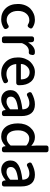

<svg xmlns="http://www.w3.org/2000/svg" viewBox="1198 -2035 850 3286"><g transform="rotate(90 1623.0 -392.0)"><path d="M310.5 12.7Q196.3 12.7 122.1 -64Q47.9 -140.6 47.9 -274.4Q47.9 -340.8 69.8 -396.5Q91.8 -452.1 129.4 -488.3Q167 -524.4 216.3 -544.4Q265.6 -564.5 320.3 -564.5Q393.6 -564.5 454.1 -522.5Q465.8 -514.6 467.3 -500Q468.8 -485.4 460 -473.6L445.3 -453.1Q436.5 -442.4 422.4 -440.9Q408.2 -439.5 396.5 -447.3Q362.3 -468.8 325.2 -468.8Q255.9 -468.8 211.4 -415Q167 -361.3 167 -274.4Q167 -187.5 210 -134.3Q252.9 -81.1 322.3 -81.1Q368.2 -81.1 414.1 -110.4Q425.8 -118.2 439.5 -115.7Q453.1 -113.3 460 -101.6L470.7 -85Q476.6 -75.2 476.6 -63.5Q476.6 -60.5 476.6 -56.6Q473.6 -42 461.9 -33.2Q393.6 12.7 310.5 12.7Z M638.7 0Q624 0 613.8 -10.3Q603.5 -20.5 603.5 -35.2V-515.6Q603.5 -529.3 613.8 -539.6Q624 -549.8 638.7 -549.8H663.1Q677.7 -549.8 688.5 -540Q699.2 -530.3 701.2 -515.6L706.1 -452.1Q707 -451.2 708.5 -451.2Q710 -451.2 710 -452.1Q739.3 -504.9 780.3 -534.7Q821.3 -564.5 865.2 -564.5Q881.8 -564.5 894.5 -562.5Q909.2 -559.6 916 -546.9Q921.9 -537.1 921.9 -527.3Q921.9 -522.5 920.9 -518.6L914.1 -486.3Q911.1 -472.7 898.9 -465.3Q886.7 -458 873 -460Q863.3 -460.9 851.6 -460.9Q814.5 -460.9 779.3 -433.6Q744.1 -406.2 719.7 -346.7Q717.8 -342.8 717.8 -338.9V-35.2Q717.8 -20.5 707.5 -10.3Q697.3 0 682.6 0Z M1231.4 12.7Q1115.2 12.7 1039.1 -64.5Q962.9 -141.6 962.9 -274.4Q962.9 -338.9 983.9 -394.5Q1004.9 -450.2 1040 -486.8Q1075.2 -523.4 1120.1 -543.9Q1165 -564.5 1213.9 -564.5Q1321.3 -564.5 1379.9 -493.7Q1438.5 -422.9 1438.5 -302.7Q1438.5 -291 1437.5 -279.3Q1436.5 -264.6 1425.3 -254.9Q1414.1 -245.1 1398.4 -245.1H1080.1Q1076.2 -245.1 1076.2 -240.2Q1084 -164.1 1129.9 -120.6Q1175.8 -77.1 1246.1 -77.1Q1298.8 -77.1 1346.7 -100.6Q1359.4 -107.4 1373 -103.5Q1386.7 -99.6 1393.6 -87.9L1400.4 -75.2Q1407.2 -62.5 1403.8 -48.3Q1400.4 -34.2 1387.7 -27.3Q1312.5 12.7 1231.4 12.7ZM1075.2 -327.1Q1075.2 -324.2 1079.1 -324.2H1335Q1338.9 -324.2 1338.9 -328.1Q1338.9 -328.1 1338.9 -328.1Q1337.9 -398.4 1306.2 -436Q1274.4 -473.6 1215.8 -473.6Q1163.1 -473.6 1124 -435.5Q1075.2 -387.7 1075.2 -327.1Z M1684.6 12.7Q1613.3 12.7 1567.9 -30.8Q1522.5 -74.2 1522.5 -146.5Q1522.5 -233.4 1600.1 -281.7Q1677.7 -330.1 1847.7 -349.6Q1851.6 -349.6 1851.6 -354.5Q1847.7 -469.7 1747.1 -469.7Q1686.5 -469.7 1617.2 -431.6Q1605.5 -424.8 1591.8 -428.2Q1578.1 -431.6 1571.3 -444.3L1561.5 -461.9Q1554.7 -474.6 1558.1 -488.8Q1561.5 -502.9 1574.2 -509.8Q1672.9 -564.5 1766.6 -564.5Q1867.2 -564.5 1917 -503.9Q1966.8 -443.4 1966.8 -331.1V-35.2Q1966.8 -20.5 1956.5 -10.3Q1946.3 0 1931.6 0H1907.2Q1892.6 0 1881.3 -9.8Q1870.1 -19.5 1867.2 -34.2L1863.3 -61.5Q1862.3 -63.5 1860.8 -63.5Q1859.4 -63.5 1858.4 -61.5Q1770.5 12.7 1684.6 12.7ZM1719.7 -78.1Q1780.3 -78.1 1848.6 -138.7Q1851.6 -141.6 1851.6 -146.5V-272.5Q1851.6 -276.4 1848.6 -276.4Q1847.7 -276.4 1847.7 -276.4Q1731.4 -261.7 1682.6 -231.9Q1633.8 -202.1 1633.8 -154.3Q1633.8 -115.2 1657.2 -96.7Q1680.7 -78.1 1719.7 -78.1Z M2319.3 12.7Q2214.8 12.7 2153.3 -63Q2091.8 -138.7 2091.8 -274.4Q2091.8 -403.3 2161.6 -483.9Q2231.4 -564.5 2328.1 -564.5Q2371.1 -564.5 2403.8 -549.8Q2436.5 -535.2 2472.7 -504.9Q2473.6 -503.9 2474.6 -504.4Q2475.6 -504.9 2475.6 -506.8L2470.7 -592.8V-762.7Q2470.7 -776.4 2481 -786.6Q2491.2 -796.9 2505.9 -796.9H2551.8Q2565.4 -796.9 2575.7 -786.6Q2585.9 -776.4 2585.9 -762.7V-35.2Q2585.9 -20.5 2575.7 -10.3Q2565.4 0 2551.8 0H2526.4Q2511.7 0 2500.5 -9.8Q2489.3 -19.5 2486.3 -34.2L2482.4 -60.5Q2482.4 -61.5 2480.5 -61.5Q2478.5 -61.5 2477.5 -60.5Q2405.3 12.7 2319.3 12.7ZM2345.7 -82Q2411.1 -82 2467.8 -145.5Q2470.7 -149.4 2470.7 -153.3V-414.1Q2470.7 -418 2467.8 -420.9Q2414.1 -467.8 2349.6 -467.8Q2291 -467.8 2251 -415.5Q2210.9 -363.3 2210.9 -276.4Q2210.9 -182.6 2246.1 -132.3Q2281.2 -82 2345.7 -82Z M2888.7 12.7Q2817.4 12.7 2772 -30.8Q2726.6 -74.2 2726.6 -146.5Q2726.6 -233.4 2804.2 -281.7Q2881.8 -330.1 3051.8 -349.6Q3055.7 -349.6 3055.7 -354.5Q3051.8 -469.7 2951.2 -469.7Q2890.6 -469.7 2821.3 -431.6Q2809.6 -424.8 2795.9 -428.2Q2782.2 -431.6 2775.4 -444.3L2765.6 -461.9Q2758.8 -474.6 2762.2 -488.8Q2765.6 -502.9 2778.3 -509.8Q2877 -564.5 2970.7 -564.5Q3071.3 -564.5 3121.1 -503.9Q3170.9 -443.4 3170.9 -331.1V-35.2Q3170.9 -20.5 3160.6 -10.3Q3150.4 0 3135.7 0H3111.3Q3096.7 0 3085.4 -9.8Q3074.2 -19.5 3071.3 -34.2L3067.4 -61.5Q3066.4 -63.5 3064.9 -63.5Q3063.5 -63.5 3062.5 -61.5Q2974.6 12.7 2888.7 12.7ZM2923.8 -78.1Q2984.4 -78.1 3052.7 -138.7Q3055.7 -141.6 3055.7 -146.5V-272.5Q3055.7 -276.4 3052.7 -276.4Q3051.8 -276.4 3051.8 -276.4Q2935.5 -261.7 2886.7 -231.9Q2837.9 -202.1 2837.9 -154.3Q2837.9 -115.2 2861.3 -96.7Q2884.8 -78.1 2923.8 -78.1Z"/></g></svg>

Font: Gen Jyuu GothicL Medium
Style: Regular
Weight: 500
Designer: [Source Han Sans]
Ryoko NISHIZUKA  (kana & ideographs); Paul D. Hunt (Latin, Greek & Cyrillic); Wenlong ZHANG  (bopomofo
Version: Version 1.002.20150607